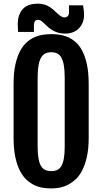

<svg xmlns="http://www.w3.org/2000/svg" viewBox="-20 -1029 562 1056"><path d="M262.2 7.3C274.3 7.3 287.8 6.2 302.7 3.9C317.7 1.6 332.8 -3 347.9 -10C363 -17 377.8 -26.8 392.3 -39.3C406.8 -51.8 419.6 -68.4 430.7 -89.1C441.7 -109.8 450.7 -135 457.5 -164.8C464.4 -194.6 467.8 -230.1 467.8 -271.5V-566.9C467.8 -609.5 464.4 -645.9 457.8 -676C451.1 -706.1 442.2 -731.4 431.2 -751.7C420.1 -772.1 407.4 -788.2 393.1 -800C378.7 -811.9 364 -820.9 348.9 -826.9C333.7 -832.9 318.6 -836.8 303.5 -838.6C288.3 -840.4 274.6 -841.3 262.2 -841.3C249.2 -841.3 235 -840.3 219.7 -838.4C204.4 -836.4 189 -832.3 173.6 -825.9C158.1 -819.6 143.3 -810.4 129.2 -798.3C115 -786.3 102.4 -770.1 91.3 -749.8C80.2 -729.4 71.4 -704.3 64.7 -674.6C58 -644.8 54.7 -608.9 54.7 -566.9V-271.5C54.7 -229.8 57.9 -193.9 64.5 -163.8C71 -133.7 79.7 -108.4 90.6 -87.9C101.5 -67.4 114 -50.9 128.2 -38.3C142.3 -25.8 157.1 -16.1 172.4 -9.3C187.7 -2.4 203.1 2 218.8 4.2C234.4 6.3 248.9 7.3 262.2 7.3ZM262.2 -87.9C249.5 -87.9 238.4 -90 229 -94.2C219.6 -98.5 211.8 -105.8 205.6 -116.2C199.4 -126.6 194.7 -140.4 191.7 -157.5C188.6 -174.6 187 -196.1 187 -222.2V-601.6C187 -628.3 188.6 -650.6 191.7 -668.5C194.7 -686.4 199.4 -700.8 205.6 -711.7C211.8 -722.6 219.6 -730.3 229 -734.9C238.4 -739.4 249.5 -741.7 262.2 -741.7C274.6 -741.7 285.4 -739.4 294.7 -734.9C304 -730.3 311.6 -722.6 317.6 -711.7C323.6 -700.8 328.2 -686.4 331.3 -668.5C334.4 -650.6 335.9 -628.3 335.9 -601.6V-222.2C335.9 -196.1 334.4 -174.6 331.3 -157.5C328.2 -140.4 323.6 -126.6 317.6 -116.2C311.6 -105.8 304 -98.5 294.7 -94.2C285.4 -90 274.6 -87.9 262.2 -87.9ZM340.8 -844.2C353.8 -844.2 366.5 -846.4 378.9 -850.8C391.3 -855.2 402.1 -861.8 411.4 -870.6C420.7 -879.4 428.1 -890.2 433.8 -903.1C439.5 -915.9 442.4 -930.8 442.4 -947.8C442.4 -953.9 442 -961.2 441.2 -969.5C440.3 -977.8 439 -987.8 437 -999.5H359.4V-961.4C359.4 -951.7 357.1 -944.5 352.5 -939.9C348 -935.4 342.1 -933.1 335 -933.1C329.8 -933.1 324.5 -934.6 319.1 -937.5C313.7 -940.4 308.3 -944.1 303 -948.5C297.6 -952.9 292.4 -957.6 287.4 -962.6L273.4 -976.1C260.4 -986.8 247.3 -995 234.1 -1000.5C220.9 -1006 204.8 -1008.8 185.5 -1008.8C171.2 -1008.8 157.6 -1006.9 144.5 -1003.2C131.5 -999.4 120 -993 110.1 -983.9C100.2 -974.8 92.3 -962.8 86.4 -948C80.6 -933.2 77.6 -914.9 77.6 -893.1C77.6 -891.4 77.7 -888.8 77.9 -885.3C78 -881.7 78.2 -877.8 78.4 -873.8C78.5 -869.7 78.8 -865.8 79.1 -862.1C79.4 -858.3 79.6 -855.5 79.6 -853.5H166.5V-888.7C166.5 -898.4 168.3 -906.1 171.9 -911.6C175.5 -917.2 180.7 -919.9 187.5 -919.9C192.4 -919.9 196.8 -919 200.7 -917.2C204.6 -915.4 208.7 -912.8 212.9 -909.2C217.1 -905.6 221.9 -901.2 227.3 -896C232.7 -890.8 239.3 -884.8 247.1 -877.9C260.7 -866.9 274.7 -858.5 289.1 -852.8C303.4 -847.1 320.6 -844.2 340.8 -844.2Z"/></svg>

Font: Fjalla One
Style: Regular
Weight: 400
Designer: Irina Smirnova
Foundry: Irina Smirnova
Version: Version 1.001